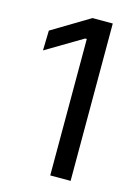

<svg xmlns="http://www.w3.org/2000/svg" viewBox="-101 -696 539 753"><g transform="rotate(15 168.0 -319.5)"><path d="M179.1 0V-554.1H172.5L24.7 -466.2L26.8 -547.2L179.5 -639H261.8V0Z"/></g></svg>

Font: Anek Gurmukhi Medium
Style: Regular
Weight: 500
Designer: Sarang Kulkarni (Gurmukhi), Yesha Goshar (Latin)
Foundry: Ek Type
Version: Version 1.003